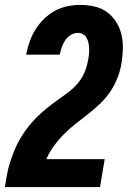

<svg xmlns="http://www.w3.org/2000/svg" viewBox="-20 -763 540 783"><path d="M388 0H0V-1Q4 -26 8.5 -51Q13 -76 21 -101Q29 -126 39 -150.5Q49 -175 62.5 -198Q76 -221 92.5 -242.5Q109 -264 128.5 -283.5Q148 -303 169.5 -320.5Q191 -338 213 -353.5Q235 -369 257 -385.5Q279 -402 296.5 -422.5Q314 -443 324.5 -467.5Q335 -492 339 -518L340 -521Q342 -532 343 -543.5Q344 -555 343.5 -566.5Q343 -578 340.5 -589Q338 -600 333 -609Q328 -618 318.5 -623.5Q309 -629 297 -629Q282 -629 268 -620Q254 -611 245.5 -598Q237 -585 232 -570.5Q227 -556 224 -541V-540H87V-542Q92 -568 101 -593.5Q110 -619 124.5 -642.5Q139 -666 159.5 -686Q180 -706 204 -719Q228 -732 254.5 -737.5Q281 -743 307 -743Q337 -743 365.5 -736.5Q394 -730 416.5 -713.5Q439 -697 454 -673Q469 -649 475.5 -621Q482 -593 481 -563Q480 -533 475 -502Q470 -473 458.5 -444Q447 -415 429.5 -389Q412 -363 388.5 -340.5Q365 -318 340 -298.5Q315 -279 289.5 -259Q264 -239 241.5 -216.5Q219 -194 200 -168Q181 -142 169 -114H407Z"/></svg>

Font: Iosevka Term Curly Hv Obl
Style: Regular
Weight: 900
Italic angle: -9°
Designer: Belleve Invis
Foundry: Belleve Invis
Version: Version 32.3.0